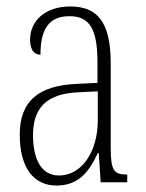

<svg xmlns="http://www.w3.org/2000/svg" viewBox="-20 -563 451 593"><path d="M154 10C224 10 255 -33 282 -90H285L291 0H373V-24H371C333 -24 322 -35 322 -105V-367C322 -496 280 -543 197 -543C120 -543 73 -499 73 -441C73 -411 84 -394 105 -394C105 -476 133 -513 195 -513C258 -513 281 -471 281 -371V-307L218 -304C99 -299 41 -251 41 -147C41 -41 87 10 154 10ZM162 -21C107 -21 82 -72 82 -146C82 -227 121 -274 223 -278L282 -281V-191C282 -95 233 -21 162 -21Z"/></svg>

Font: Noto Serif Georgian ExtraCondensed ExtraLight
Style: Regular
Weight: 200
Width: 2
Designer: Monotype Design Team, Akaki Razmadze
Foundry: Google LLC
Version: Version 2.003